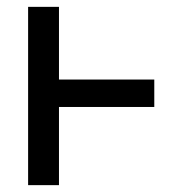

<svg xmlns="http://www.w3.org/2000/svg" viewBox="-20 -540 540 560"><path d="M62 0V-520H152V-308H430V-228H152V0Z"/></svg>

Font: Iosevka Medium
Style: Regular
Weight: 500
Monospace: yes
Designer: Belleve Invis
Foundry: Belleve Invis
Version: Version 32.5.0; ttfautohint (v1.8.4)